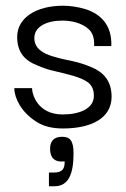

<svg xmlns="http://www.w3.org/2000/svg" viewBox="-20 -439 442 671"><path d="M200 10C296 10 370 -24 370 -101C370 -157 341 -187 300 -204C279 -213 258 -220 235 -225C164 -240 100 -252 100 -306C100 -345 141 -367 198 -367C227 -367 267 -360 292 -335C305 -322 310 -303 309 -278H369C372 -351 332 -390 279 -407C252 -415 226 -419 200 -419C107 -419 40 -377 40 -310C40 -255 68 -227 109 -211C129 -202 150 -195 173 -190C218 -179 263 -170 289 -150C302 -139 308 -124 308 -105C309 -60 259 -39 199 -39C111 -39 92 -110 92 -131H30C30 -96 55 -47 105 -15C130 2 161 10 200 10ZM170 212C221 212 237 166 237 97C237 53 225 39 197 39C165 39 155 58 155 81C155 112 170 129 206 125C206 148 201 164 168 164H151V212Z"/></svg>

Font: OSH Darker Grotesque Medium
Style: Regular
Weight: 500
Designer: Gabriel Lam
Foundry: TypeRant
Version: Version 1.000;Glyphs 3.1.1 (3148)